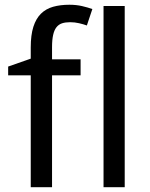

<svg xmlns="http://www.w3.org/2000/svg" viewBox="-20 -785 628 805"><path d="M317.9 -469.2H198.2V0H108.9V-469.2H14.2V-505.9L108.9 -539.1V-585.9Q108.9 -638.2 119.9 -672.6Q130.9 -707 151.6 -727.5Q172.4 -748 202.6 -756.6Q232.9 -765.1 271 -765.1Q299.8 -765.1 324 -759.5Q348.1 -753.9 367.2 -747.1L344.2 -678.2Q329.1 -683.6 311.3 -687.7Q293.5 -691.9 273.9 -691.9Q254.4 -691.9 240.2 -687.3Q226.1 -682.6 216.8 -670.9Q207.5 -659.2 202.9 -638.9Q198.2 -618.7 198.2 -586.9V-536.1H317.9ZM502.9 0H414.1V-759.8H502.9Z"/></svg>

Font: Droid Sans
Style: Regular
Weight: 400
Foundry: Ascender Corporation
Version: Version 1.00 build 114